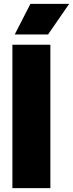

<svg xmlns="http://www.w3.org/2000/svg" viewBox="-20 -971 377 991"><path d="M44 0V-740H240V0ZM56 -793 137 -951H337L228 -793Z"/></svg>

Font: Encode Sans Cnd Black
Style: Regular
Weight: 900
Width: 3
Designer: Multiple Designers
Foundry: Impallari Type
Version: Version 3.002; ttfautohint (v1.8.3) -l 8 -r 50 -G 200 -x 14 